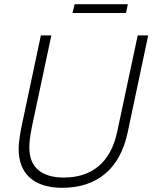

<svg xmlns="http://www.w3.org/2000/svg" viewBox="-20 -880 727 916"><path d="M326 -818H581L590 -860H336ZM277 16C444 16 553 -76 589 -248L687 -711H637L539 -251C508 -104 417 -33 285 -33C174 -33 120 -85 120 -176C120 -205 124 -233 133 -279L225 -711H175L85 -287C78 -252 69 -207 69 -169C69 -51 142 16 277 16Z"/></svg>

Font: Geist ExtraLight
Style: Italic
Weight: 200
Italic angle: -12°
Designer: Basement.studio, Andrés Briganti, Mateo Zaragoza
Foundry: Basement.studio, Vercel, Andrés Briganti, Guido Ferreyra, Mateo Zaragoza
Version: Version 1.500